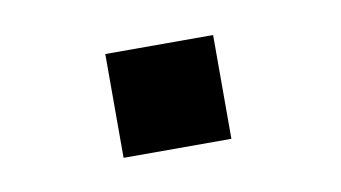

<svg xmlns="http://www.w3.org/2000/svg" viewBox="-32 -391 417 235"><g transform="rotate(-10 177.0 -273.5)"><path d="M107 -209V-338H241V-209Z"/></g></svg>

Font: Maven Pro ExtraBold
Style: Regular
Weight: 800
Designer: Joe Prince
Foundry: Joe Prince
Version: Version 2.100